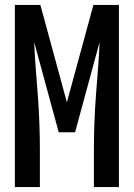

<svg xmlns="http://www.w3.org/2000/svg" viewBox="-20 -755 540 775"><path d="M40 0V-735H143L250 -342L357 -735H460V0H359V-147Q359 -202 361 -257Q363 -312 367 -366.5Q371 -421 375.5 -476Q380 -531 382 -585L283 -221H217L118 -585Q120 -531 124.5 -476Q129 -421 133 -366.5Q137 -312 139 -257Q141 -202 141 -147V0Z"/></svg>

Font: iosevka_custom_sans_ss08 SmBd
Style: Regular
Weight: 600
Designer: Belleve Invis
Foundry: Belleve Invis
Version: Version 10.3.0; ttfautohint (v1.8.3)